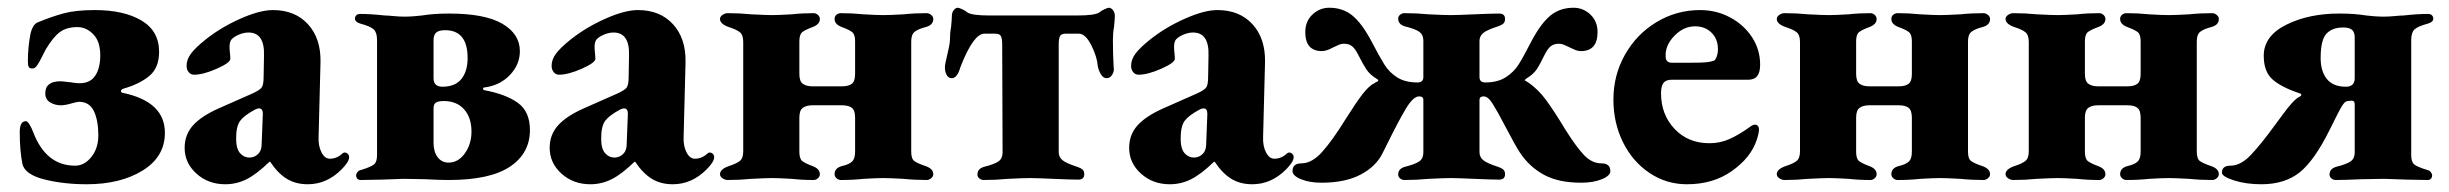

<svg xmlns="http://www.w3.org/2000/svg" viewBox="-20 -462 6326 496"><path d="M38 -38Q31 -73 31 -121Q31 -149 47 -149Q51 -149 56.5 -140Q62 -131 66 -120Q99 -34 174 -34Q198 -34 216 -56.5Q234 -79 234 -112Q234 -151 222.5 -175Q211 -199 184 -199Q179 -199 163.5 -194.5Q148 -190 137 -190Q122 -190 109.5 -197.5Q97 -205 97 -221Q97 -252 136 -252Q142 -252 156 -250Q160 -250 168.5 -248.5Q177 -247 186 -247Q213 -247 226 -266.5Q239 -286 239 -319Q239 -355 221 -373.5Q203 -392 180 -392Q152 -392 134.5 -379Q117 -366 98 -334Q94 -327 87.5 -313.5Q81 -300 75.5 -292.5Q70 -285 64 -285Q56 -285 54 -289.5Q52 -294 52 -304Q52 -340 59 -376Q61 -385 65.5 -393Q70 -401 77 -404Q113 -419 144.5 -427.5Q176 -436 225 -436Q300 -436 345.5 -409Q391 -382 391 -328Q391 -287 366 -266Q341 -245 299 -233Q293 -231 292.5 -227Q292 -223 298 -222Q406 -199 406 -119Q406 -57 348.5 -21.5Q291 14 204 14Q144 14 94.5 1.5Q45 -11 38 -38Z M457 -80Q457 -114 478.5 -138Q500 -162 545 -182L631 -220Q651 -229 656 -236Q661 -243 661 -263L662 -318Q664 -378 622 -378Q610 -378 597 -372.5Q584 -367 578 -360Q573 -354 573 -341Q573 -334 574 -325.5Q575 -317 575 -310Q575 -300 540 -284.5Q505 -269 481 -269Q473 -269 467.5 -275.5Q462 -282 462 -292Q462 -308 473 -323Q484 -338 510 -359Q550 -391 600.5 -413.5Q651 -436 685 -436Q742 -436 775.5 -399.5Q809 -363 808 -302L803 -108Q802 -85 810.5 -68.5Q819 -52 832 -52Q850 -52 864 -65Q867 -68 870 -68Q875 -68 878.5 -64.5Q882 -61 882 -56Q882 -44 862 -24Q824 14 775 14Q744 14 721 0Q698 -14 678 -44H676Q643 -12 617 1Q591 14 562 14Q518 14 487.5 -13.5Q457 -41 457 -80ZM650 -68Q656 -76 656 -91L659 -168Q659 -182 649 -182Q645 -182 639 -179Q611 -164 600.5 -150Q590 -136 590 -104Q590 -78 600 -66.5Q610 -55 624 -55Q640 -55 650 -68Z M900 -9Q900 -13 903.5 -17.5Q907 -22 913 -23Q939 -31 946.5 -37.5Q954 -44 954 -61V-359Q954 -378 945.5 -386Q937 -394 911 -401Q897 -405 897 -414Q897 -419 900.5 -422.5Q904 -426 910 -426Q938 -426 974 -422Q981 -422 996.5 -420.5Q1012 -419 1025 -419Q1036 -419 1049.5 -420Q1063 -421 1070 -422Q1100 -427 1140 -427Q1233 -427 1278 -400.5Q1323 -374 1323 -330Q1323 -295 1297 -268Q1271 -241 1231 -236Q1228 -236 1228 -233Q1228 -230 1231 -229Q1286 -219 1317.5 -196.5Q1349 -174 1349 -126Q1349 -66 1297.5 -31.5Q1246 3 1139 3Q1115 3 1079 1L1023 0L966 2L912 3Q906 3 903 -0.5Q900 -4 900 -9ZM1188 -312Q1188 -384 1130 -384Q1114 -384 1107 -378Q1100 -372 1100 -358V-260Q1100 -238 1123 -238Q1156 -238 1172 -258Q1188 -278 1188 -312ZM1198 -122Q1198 -158 1179 -179.5Q1160 -201 1126 -201Q1114 -201 1107 -197.5Q1100 -194 1100 -182V-93Q1100 -70 1110.5 -56Q1121 -42 1139 -42Q1164 -42 1181 -66Q1198 -90 1198 -122Z M1400 -80Q1400 -114 1421.5 -138Q1443 -162 1488 -182L1574 -220Q1594 -229 1599 -236Q1604 -243 1604 -263L1605 -318Q1607 -378 1565 -378Q1553 -378 1540 -372.5Q1527 -367 1521 -360Q1516 -354 1516 -341Q1516 -334 1517 -325.5Q1518 -317 1518 -310Q1518 -300 1483 -284.5Q1448 -269 1424 -269Q1416 -269 1410.5 -275.5Q1405 -282 1405 -292Q1405 -308 1416 -323Q1427 -338 1453 -359Q1493 -391 1543.5 -413.5Q1594 -436 1628 -436Q1685 -436 1718.5 -399.5Q1752 -363 1751 -302L1746 -108Q1745 -85 1753.5 -68.5Q1762 -52 1775 -52Q1793 -52 1807 -65Q1810 -68 1813 -68Q1818 -68 1821.5 -64.5Q1825 -61 1825 -56Q1825 -44 1805 -24Q1767 14 1718 14Q1687 14 1664 0Q1641 -14 1621 -44H1619Q1586 -12 1560 1Q1534 14 1505 14Q1461 14 1430.5 -13.5Q1400 -41 1400 -80ZM1593 -68Q1599 -76 1599 -91L1602 -168Q1602 -182 1592 -182Q1588 -182 1582 -179Q1554 -164 1543.5 -150Q1533 -136 1533 -104Q1533 -78 1543 -66.5Q1553 -55 1567 -55Q1583 -55 1593 -68Z M1840 -12Q1840 -25 1863 -33Q1882 -39 1891 -46Q1900 -53 1900 -71V-354Q1900 -372 1891 -379Q1882 -386 1863 -392Q1840 -400 1840 -413Q1840 -419 1846.5 -423.5Q1853 -428 1860 -428Q1891 -428 1921 -425Q1959 -423 1975 -423Q1991 -423 2025 -425Q2052 -428 2082 -428Q2088 -428 2093 -423.5Q2098 -419 2098 -413Q2098 -399 2079 -392Q2060 -385 2052.5 -379Q2045 -373 2045 -355V-271Q2045 -252 2054 -245.5Q2063 -239 2079 -239H2155Q2172 -239 2180.5 -245.5Q2189 -252 2189 -271V-355Q2189 -373 2181.5 -379Q2174 -385 2155 -392Q2136 -399 2136 -413Q2136 -420 2141 -424Q2146 -428 2152 -428Q2182 -428 2211 -425Q2245 -423 2262 -423Q2278 -423 2314 -425Q2343 -428 2374 -428Q2380 -428 2385.5 -423.5Q2391 -419 2391 -413Q2391 -397 2371 -392Q2352 -387 2343 -380Q2334 -373 2334 -355V-70Q2334 -52 2342 -46Q2350 -40 2371 -33Q2391 -26 2391 -12Q2391 -6 2385.5 -1.5Q2380 3 2374 3Q2343 3 2314 0Q2278 -2 2262 -2Q2245 -2 2211 0Q2183 3 2152 3Q2146 3 2141 -1.5Q2136 -6 2136 -12Q2136 -28 2155 -33Q2173 -37 2181 -44.5Q2189 -52 2189 -70V-158Q2189 -177 2180.5 -183.5Q2172 -190 2155 -190H2079Q2063 -190 2054 -183.5Q2045 -177 2045 -158V-70Q2045 -52 2052.5 -46Q2060 -40 2079 -33Q2098 -26 2098 -12Q2098 -6 2093 -1.5Q2088 3 2082 3Q2052 3 2025 0Q1991 -2 1975 -2Q1959 -2 1921 0Q1891 3 1860 3Q1853 3 1846.5 -1.5Q1840 -6 1840 -12Z M2505 -11Q2505 -26 2522 -31Q2550 -38 2560 -45.5Q2570 -53 2570 -68L2569 -348Q2569 -361 2566 -368Q2563 -375 2551 -375H2523Q2495 -375 2462 -291Q2461 -288 2458 -279.5Q2455 -271 2450 -265.5Q2445 -260 2439 -260Q2430 -260 2425.5 -268.5Q2421 -277 2421 -288Q2421 -296 2427 -320Q2428 -325 2431 -338Q2434 -351 2434 -359Q2434 -377 2437 -393Q2439 -413 2439 -421Q2439 -430 2444 -436Q2449 -442 2454 -442Q2457 -442 2465 -438.5Q2473 -435 2479 -430Q2490 -422 2537 -422H2762Q2809 -422 2820 -430Q2826 -435 2834 -438.5Q2842 -442 2845 -442Q2850 -442 2855 -436Q2860 -430 2860 -421Q2860 -413 2858 -393Q2855 -377 2855 -359Q2855 -322 2857 -288Q2859 -279 2853.5 -269.5Q2848 -260 2839 -260Q2830 -260 2824 -270Q2818 -280 2816 -291Q2814 -316 2799 -345.5Q2784 -375 2767 -375H2733Q2721 -375 2718 -368Q2715 -361 2715 -348V-69Q2715 -56 2725 -48Q2735 -40 2763 -31Q2772 -28 2776.5 -24Q2781 -20 2781 -12Q2781 2 2766 2Q2747 2 2701 0Q2657 -2 2641 -2Q2624 -2 2584 0Q2553 3 2521 3Q2515 3 2510 -1Q2505 -5 2505 -11Z M2897 -80Q2897 -114 2918.5 -138Q2940 -162 2985 -182L3071 -220Q3091 -229 3096 -236Q3101 -243 3101 -263L3102 -318Q3104 -378 3062 -378Q3050 -378 3037 -372.5Q3024 -367 3018 -360Q3013 -354 3013 -341Q3013 -334 3014 -325.5Q3015 -317 3015 -310Q3015 -300 2980 -284.5Q2945 -269 2921 -269Q2913 -269 2907.5 -275.5Q2902 -282 2902 -292Q2902 -308 2913 -323Q2924 -338 2950 -359Q2990 -391 3040.5 -413.5Q3091 -436 3125 -436Q3182 -436 3215.5 -399.5Q3249 -363 3248 -302L3243 -108Q3242 -85 3250.5 -68.5Q3259 -52 3272 -52Q3290 -52 3304 -65Q3307 -68 3310 -68Q3315 -68 3318.5 -64.5Q3322 -61 3322 -56Q3322 -44 3302 -24Q3264 14 3215 14Q3184 14 3161 0Q3138 -14 3118 -44H3116Q3083 -12 3057 1Q3031 14 3002 14Q2958 14 2927.5 -13.5Q2897 -41 2897 -80ZM3090 -68Q3096 -76 3096 -91L3099 -168Q3099 -182 3089 -182Q3085 -182 3079 -179Q3051 -164 3040.5 -150Q3030 -136 3030 -104Q3030 -78 3040 -66.5Q3050 -55 3064 -55Q3080 -55 3090 -68Z M3319 -20Q3319 -40 3342 -40Q3369 -40 3395.5 -69.5Q3422 -99 3456 -154Q3483 -197 3500 -219Q3517 -241 3532 -248Q3533 -249 3536.5 -250.5Q3540 -252 3540.5 -254Q3541 -256 3537 -258Q3519 -269 3510 -282.5Q3501 -296 3489 -320Q3481 -336 3473 -342.5Q3465 -349 3452 -349Q3444 -349 3436 -345Q3428 -341 3425 -340Q3407 -330 3395 -330Q3352 -330 3352 -379Q3352 -407 3370.5 -424.5Q3389 -442 3414 -442Q3449 -442 3473.5 -422Q3498 -402 3522 -357Q3544 -315 3556.5 -295Q3569 -275 3589.5 -262Q3610 -249 3642 -249Q3657 -249 3657 -263V-357Q3657 -372 3647 -379.5Q3637 -387 3609 -394Q3592 -399 3592 -414Q3592 -420 3597 -424Q3602 -428 3608 -428Q3640 -428 3671 -425Q3711 -423 3728 -423Q3744 -423 3788 -425Q3834 -427 3853 -427Q3868 -427 3868 -413Q3868 -405 3863.5 -401Q3859 -397 3850 -394Q3822 -385 3812 -377Q3802 -369 3802 -356V-263Q3802 -249 3817 -249Q3849 -249 3870 -262.5Q3891 -276 3903.5 -296Q3916 -316 3937 -357Q3961 -402 3985.5 -422Q4010 -442 4045 -442Q4070 -442 4088.5 -424.5Q4107 -407 4107 -379Q4107 -330 4064 -330Q4055 -330 4046 -334.5Q4037 -339 4034 -340Q4031 -341 4023 -345Q4015 -349 4007 -349Q3994 -349 3986 -342.5Q3978 -336 3970 -320Q3958 -295 3949.5 -282.5Q3941 -270 3923 -259Q3919 -256 3919 -255Q3919 -254 3922 -252.5Q3925 -251 3928 -249Q3954 -231 3974.5 -203Q3995 -175 4024 -127Q4051 -84 4071.5 -62Q4092 -40 4117 -40Q4140 -40 4140 -20Q4140 -8 4118 1Q4096 10 4065 10Q4006 10 3968.5 -10.5Q3931 -31 3907 -67Q3895 -85 3870 -133Q3848 -175 3836 -194Q3824 -213 3813 -213Q3802 -213 3802 -204V-69Q3802 -56 3812 -48Q3822 -40 3850 -31Q3859 -28 3863.5 -24Q3868 -20 3868 -12Q3868 2 3853 2Q3834 2 3788 0Q3744 -2 3728 -2Q3711 -2 3671 0Q3639 3 3608 3Q3602 3 3597 -1Q3592 -5 3592 -11Q3592 -26 3609 -31Q3637 -38 3647 -45.5Q3657 -53 3657 -68V-204Q3657 -213 3646 -213Q3631 -213 3612 -181.5Q3593 -150 3561 -85L3552 -67Q3535 -32 3495 -11Q3455 10 3394 10Q3363 10 3341 1Q3319 -8 3319 -20Z M4148 -205Q4148 -268 4178 -321Q4208 -374 4259.5 -405Q4311 -436 4372 -436Q4414 -436 4449.5 -417Q4485 -398 4506 -366Q4527 -334 4527 -295Q4527 -275 4519.5 -265.5Q4512 -256 4496 -256H4298Q4284 -256 4277.5 -248Q4271 -240 4271 -221Q4271 -166 4306 -129Q4341 -92 4396 -92Q4423 -92 4447 -102.5Q4471 -113 4499 -133Q4508 -140 4513 -140Q4524 -140 4524 -127Q4524 -118 4518 -100Q4503 -55 4454.5 -20.5Q4406 14 4338 14Q4285 14 4241.5 -15Q4198 -44 4173 -94Q4148 -144 4148 -205ZM4351 -300Q4375 -300 4386.5 -301Q4398 -302 4407 -305Q4411 -306 4414.5 -315Q4418 -324 4418 -335Q4418 -361 4401.5 -377.5Q4385 -394 4359 -394Q4329 -394 4305 -369Q4281 -344 4283 -315Q4283 -308 4287 -304Q4291 -300 4298 -300Z M4570 -12Q4570 -25 4593 -33Q4612 -39 4621 -46Q4630 -53 4630 -71V-354Q4630 -372 4621 -379Q4612 -386 4593 -392Q4570 -400 4570 -413Q4570 -419 4576.5 -423.5Q4583 -428 4590 -428Q4621 -428 4651 -425Q4689 -423 4705 -423Q4721 -423 4755 -425Q4782 -428 4812 -428Q4818 -428 4823 -423.5Q4828 -419 4828 -413Q4828 -399 4809 -392Q4790 -385 4782.5 -379Q4775 -373 4775 -355V-271Q4775 -252 4784 -245.5Q4793 -239 4809 -239H4885Q4902 -239 4910.5 -245.5Q4919 -252 4919 -271V-355Q4919 -373 4911.5 -379Q4904 -385 4885 -392Q4866 -399 4866 -413Q4866 -420 4871 -424Q4876 -428 4882 -428Q4912 -428 4941 -425Q4975 -423 4992 -423Q5008 -423 5044 -425Q5073 -428 5104 -428Q5110 -428 5115.5 -423.5Q5121 -419 5121 -413Q5121 -397 5101 -392Q5082 -387 5073 -380Q5064 -373 5064 -355V-70Q5064 -52 5072 -46Q5080 -40 5101 -33Q5121 -26 5121 -12Q5121 -6 5115.5 -1.5Q5110 3 5104 3Q5073 3 5044 0Q5008 -2 4992 -2Q4975 -2 4941 0Q4913 3 4882 3Q4876 3 4871 -1.5Q4866 -6 4866 -12Q4866 -28 4885 -33Q4903 -37 4911 -44.5Q4919 -52 4919 -70V-158Q4919 -177 4910.5 -183.5Q4902 -190 4885 -190H4809Q4793 -190 4784 -183.5Q4775 -177 4775 -158V-70Q4775 -52 4782.5 -46Q4790 -40 4809 -33Q4828 -26 4828 -12Q4828 -6 4823 -1.5Q4818 3 4812 3Q4782 3 4755 0Q4721 -2 4705 -2Q4689 -2 4651 0Q4621 3 4590 3Q4583 3 4576.5 -1.5Q4570 -6 4570 -12Z M5161 -12Q5161 -25 5184 -33Q5203 -39 5212 -46Q5221 -53 5221 -71V-354Q5221 -372 5212 -379Q5203 -386 5184 -392Q5161 -400 5161 -413Q5161 -419 5167.5 -423.5Q5174 -428 5181 -428Q5212 -428 5242 -425Q5280 -423 5296 -423Q5312 -423 5346 -425Q5373 -428 5403 -428Q5409 -428 5414 -423.5Q5419 -419 5419 -413Q5419 -399 5400 -392Q5381 -385 5373.5 -379Q5366 -373 5366 -355V-271Q5366 -252 5375 -245.5Q5384 -239 5400 -239H5476Q5493 -239 5501.5 -245.5Q5510 -252 5510 -271V-355Q5510 -373 5502.5 -379Q5495 -385 5476 -392Q5457 -399 5457 -413Q5457 -420 5462 -424Q5467 -428 5473 -428Q5503 -428 5532 -425Q5566 -423 5583 -423Q5599 -423 5635 -425Q5664 -428 5695 -428Q5701 -428 5706.5 -423.5Q5712 -419 5712 -413Q5712 -397 5692 -392Q5673 -387 5664 -380Q5655 -373 5655 -355V-70Q5655 -52 5663 -46Q5671 -40 5692 -33Q5712 -26 5712 -12Q5712 -6 5706.5 -1.5Q5701 3 5695 3Q5664 3 5635 0Q5599 -2 5583 -2Q5566 -2 5532 0Q5504 3 5473 3Q5467 3 5462 -1.5Q5457 -6 5457 -12Q5457 -28 5476 -33Q5494 -37 5502 -44.5Q5510 -52 5510 -70V-158Q5510 -177 5501.5 -183.5Q5493 -190 5476 -190H5400Q5384 -190 5375 -183.5Q5366 -177 5366 -158V-70Q5366 -52 5373.5 -46Q5381 -40 5400 -33Q5419 -26 5419 -12Q5419 -6 5414 -1.5Q5409 3 5403 3Q5373 3 5346 0Q5312 -2 5296 -2Q5280 -2 5242 0Q5212 3 5181 3Q5174 3 5167.5 -1.5Q5161 -6 5161 -12Z M5720 -16Q5720 -34 5742 -34Q5768 -34 5794 -61Q5820 -88 5857 -139Q5861 -144 5875.5 -164Q5890 -184 5901 -196Q5912 -208 5920 -212Q5925 -214 5925 -217Q5925 -220 5920 -221Q5873 -237 5850.5 -257Q5828 -277 5828 -318Q5828 -369 5886 -398Q5944 -427 6023 -427Q6063 -427 6093 -422Q6100 -421 6113.5 -420Q6127 -419 6138 -419Q6151 -419 6166.5 -420.5Q6182 -422 6189 -422Q6225 -426 6253 -426Q6259 -426 6262.5 -422.5Q6266 -419 6266 -414Q6266 -405 6252 -401Q6226 -394 6217.5 -386Q6209 -378 6209 -359V-61Q6209 -44 6216.5 -37.5Q6224 -31 6250 -23Q6256 -22 6259.5 -17.5Q6263 -13 6263 -9Q6263 -4 6260 -0.5Q6257 3 6251 3L6197 2L6140 0L6079 1Q6037 3 6014 3Q6008 3 6003 -1Q5998 -5 5998 -11Q5998 -26 6015 -31Q6043 -38 6053 -45.5Q6063 -53 6063 -68V-193Q6063 -202 6055 -202L6045 -201Q6038 -201 6030 -188Q6022 -175 5999 -128Q5959 -47 5920.5 -16.5Q5882 14 5822 14Q5782 14 5751 4Q5720 -6 5720 -16ZM6063 -260V-365Q6063 -379 6056 -385Q6049 -391 6033 -391Q6005 -391 5990 -375Q5975 -359 5975 -312Q5975 -278 5991 -258Q6007 -238 6040 -238Q6063 -238 6063 -260Z"/></svg>

Font: EB Garamond ExtraBold
Style: Regular
Weight: 800
Designer: Georg Duffner and Octavio Pardo
Foundry: Georg Duffner
Version: Version 1.000